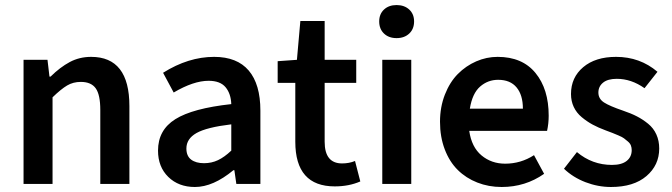

<svg xmlns="http://www.w3.org/2000/svg" viewBox="-20 -728 2659 760"><path d="M73.2 0V-491.2H168L175.8 -424.8H180.2Q217.8 -461.9 256.1 -482.4Q294.4 -502.9 340.8 -502.9Q492.2 -502.9 492.2 -308.1V0H377V-293Q377 -353 358.9 -378.4Q340.8 -403.8 299.8 -403.8Q269.5 -403.8 245.6 -389.6Q221.7 -375.5 188 -342.8V0Z M751.5 12.2Q687 12.2 646.2 -27.6Q605.5 -67.4 605.5 -131.8Q605.5 -213.4 674.1 -256.3Q742.7 -299.3 895.5 -315.9Q894 -357.4 872.8 -382.8Q851.6 -408.2 805.7 -408.2Q746.1 -408.2 667.5 -361.8L625.5 -439.9Q725.6 -502.9 827.6 -502.9Q918.5 -502.9 964.6 -448.7Q1010.7 -394.5 1010.7 -290V0H915.5L907.7 -54.2H903.8Q823.7 12.2 751.5 12.2ZM787.6 -82Q817.4 -82 842.8 -94Q868.2 -106 895.5 -131.8V-235.8Q797.9 -224.1 757.8 -201.4Q717.8 -178.7 717.8 -140.1Q717.8 -110.4 736.6 -96.2Q755.4 -82 787.6 -82Z M1305.2 9.8Q1148.9 9.8 1148.9 -167V-399.9H1079.1V-485.8L1155.3 -491.2L1168.9 -645H1265.1V-491.2H1390.1V-399.9H1265.1V-167Q1265.1 -81.1 1334 -81.1Q1362.3 -81.1 1385.3 -90.8L1406.2 -9.8Q1361.3 9.8 1305.2 9.8Z M1493.2 0V-491.2H1607.9V0ZM1481 -643.1Q1481 -672.4 1500 -690.2Q1519 -708 1549.8 -708Q1580.6 -708 1599.9 -690.2Q1619.1 -672.4 1619.1 -643.1Q1619.1 -613.3 1599.9 -595.2Q1580.6 -577.1 1549.8 -577.1Q1519 -577.1 1500 -595.2Q1481 -613.3 1481 -643.1Z M1951.7 -412.1Q1911.1 -412.1 1880.4 -385.3Q1849.6 -358.4 1839.8 -297.9H2049.8Q2049.8 -351.6 2024.9 -381.8Q2000 -412.1 1951.7 -412.1ZM1965.8 12.2Q1914.1 12.2 1869.4 -5.4Q1824.7 -22.9 1792 -55.2Q1759.3 -87.4 1740.5 -136.7Q1721.7 -186 1721.7 -246.1Q1721.7 -304.2 1741 -353.5Q1760.3 -402.8 1792.2 -435.1Q1824.2 -467.3 1865 -485.1Q1905.8 -502.9 1949.7 -502.9Q2047.4 -502.9 2099.6 -439.2Q2151.9 -375.5 2151.9 -270Q2151.9 -239.3 2145.5 -210H1837.4Q1846.7 -145.5 1886 -112.8Q1925.3 -80.1 1979.5 -80.1Q2041.5 -80.1 2093.8 -113.8L2133.8 -40Q2059.6 12.2 1965.8 12.2Z M2398.4 12.2Q2347.2 12.2 2297.6 -6.8Q2248 -25.9 2212.4 -60.1L2263.7 -126Q2324.2 -75.2 2402.3 -75.2Q2440.9 -75.2 2460.7 -91.1Q2480.5 -106.9 2480.5 -133.8Q2480.5 -143.6 2477.3 -152.1Q2474.1 -160.6 2465.3 -168Q2456.5 -175.3 2450 -180.4Q2443.4 -185.5 2427.7 -192.1Q2412.1 -198.7 2404.5 -201.7Q2397 -204.6 2377.4 -211.9Q2348.1 -222.7 2325.7 -234.9Q2303.2 -247.1 2282.7 -264.2Q2262.2 -281.2 2251.2 -304.4Q2240.2 -327.6 2240.2 -356Q2240.2 -421.4 2288.6 -462.2Q2336.9 -502.9 2418.5 -502.9Q2513.2 -502.9 2582.5 -443.8L2531.2 -378.9Q2479 -416 2421.4 -416Q2385.7 -416 2367.2 -400.9Q2348.6 -385.7 2348.6 -361.8Q2348.6 -336.9 2370.8 -322.5Q2393.1 -308.1 2446.3 -290Q2478 -279.3 2501.2 -267.3Q2524.4 -255.4 2545.7 -238Q2566.9 -220.7 2578.1 -195.8Q2589.4 -170.9 2589.4 -140.1Q2589.4 -74.2 2538.8 -31Q2488.3 12.2 2398.4 12.2Z"/></svg>

Font: Source Sans 3 Semibold
Style: Regular
Weight: 600
Designer: Paul D. Hunt
Foundry: Adobe
Version: Version 3.052;hotconv 1.1.0;makeotfexe 2.6.0